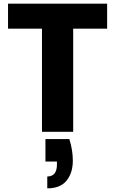

<svg xmlns="http://www.w3.org/2000/svg" viewBox="-20 -722 631 1052"><path d="M24 -702H567V-565H381V0H210V-565H24ZM360 40Q370 72 374.5 101.5Q379 131 379 158Q379 226 344.5 268Q310 310 239 310V245Q292 245 292 179V163H229V40Z"/></svg>

Font: Poppins
Style: Bold
Weight: 700
Designer: Ninad Kale (Devanagari), Jonny Pinhorn (Latin)
Version: Version 5.002